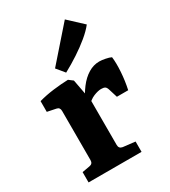

<svg xmlns="http://www.w3.org/2000/svg" viewBox="-167 -753 744 838"><g transform="rotate(-30 205.0 -334.0)"><path d="M188 -303Q206 -343 228.5 -372.5Q251 -402 277.5 -418Q304 -434 333 -434Q345 -434 363 -430.5Q381 -427 391 -422Q395 -391 392 -347Q389 -303 380 -262H323L310 -304Q306 -318 299.5 -322Q293 -326 280 -326Q264 -326 242 -317Q220 -308 200 -285ZM217 -305V-80Q217 -62 235 -59L296 -52V0H29V-52L68 -59Q85 -62 85 -80V-328Q85 -346 69 -349L25 -358V-412Q60 -422 100.5 -427Q141 -432 175 -433L196 -417ZM151 -504 295 -668 367 -601Q349 -578 320 -554Q291 -530 256 -507Q221 -484 184 -464Z"/></g></svg>

Font: Rasa
Style: Bold
Weight: 700
Designer: Anna Giedrys (Yrsa+Rasa design), David Brezina (Yrsa art-direction, Rasa art-direction, design)
Foundry: Rosetta Type Foundry
Version: Version 2.004